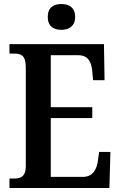

<svg xmlns="http://www.w3.org/2000/svg" viewBox="-20 -933 598 953"><path d="M285 -785C322 -785 353 -803 353 -849C353 -896 322 -913 285 -913C246 -913 217 -896 217 -849C217 -803 246 -785 285 -785ZM27 0H523L528 -179H472L466 -135C460 -91 440 -55 391 -55H232V-347H438V-401H232V-659H368C417 -659 434 -626 438 -579L442 -535H499L496 -714H27V-667H52C82 -667 108 -659 108 -601V-108C108 -60 86 -47 53 -47H27Z"/></svg>

Font: Noto Serif Myanmar Condensed SemiBold
Style: Regular
Weight: 600
Width: 3
Designer: Ben Mitchell and the Monotype Design Team
Foundry: Monotype Imaging Inc.
Version: Version 2.106